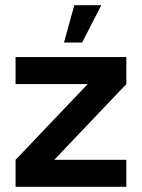

<svg xmlns="http://www.w3.org/2000/svg" viewBox="-20 -720 547 740"><path d="M467 -396 189 -104H467V0H40V-104L318 -396H40V-500H467ZM226.5 -556 266.5 -700H370.5L296.5 -556Z"/></svg>

Font: Urbanist SemiBold
Style: Regular
Weight: 600
Designer: Corey Hu
Foundry: Corey Hu
Version: Version 1.321; ttfautohint (v1.8.4.7-5d5b)